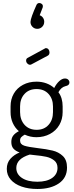

<svg xmlns="http://www.w3.org/2000/svg" viewBox="-20 -1020 492 1272"><path d="M178.6 -591Q169 -591 161 -599.4Q153 -607.9 153 -618.7Q153 -632 164 -637L276 -698Q279 -701 284 -701Q295.4 -701 301.7 -692.4Q308 -683.9 308 -672.9Q308 -657 296 -651L189.3 -594.1Q185 -591 178.6 -591ZM144 -128Q129.4 -120 121.2 -111.6Q113 -103.2 113 -89Q113 -63.8 140.5 -54.9Q168 -46 228 -39Q289 -32 328.5 -22.5Q368 -13 396 13.3Q424 39.5 424 90Q424 158 370 195Q316 232 228 232Q168.8 232 122.9 216Q77 200 51 170Q25 140 25 99Q25 58.9 49 31.9Q73 5 110 -10Q84 -19 69.5 -34.9Q55 -50.7 55 -79.5Q55 -105.3 67.5 -121.6Q80 -138 105 -151Q79.1 -173 64.5 -205.5Q50 -238 50 -277V-315Q50 -363 71.5 -400Q93 -437 132.2 -458Q171.4 -479 222 -479Q257 -479 287 -468Q317 -457 339 -437Q354 -466 373 -483Q392 -500 410 -500Q424 -500 432 -492.1Q440 -484.2 440 -474Q440 -465 435 -459.5Q430 -454 423 -452Q421 -451 418 -450.5Q415 -450 413 -449Q385 -442 367 -409Q395 -372 395 -315V-277Q395 -230 373 -192Q351 -154 311 -132.5Q271 -111 221 -111Q180 -111 144 -128ZM222 -430Q172 -430 142.5 -397.7Q113 -365.5 113 -315V-277.7Q113 -226.3 142.6 -193.1Q172.2 -160 223 -160Q272.4 -160 301.7 -192.8Q331 -225.5 331 -277V-315Q331 -365 301.7 -397.5Q272.4 -430 222 -430ZM211 8 177 4Q88 31.7 88 92.9Q88 134 125.5 159Q163 184 227.4 184Q290 184 325.5 159Q361 134 361 92.4Q361 60 338.6 42.6Q316.3 25.2 286.1 18.6Q256 12 211 8ZM182 -874.7Q182 -887 192.5 -916.5Q203 -946 222 -988Q225 -994 229.8 -997Q234.6 -1000 240 -1000Q249 -1000 256.5 -994.2Q264 -988.3 264 -979Q264 -974 263 -971L243 -919Q257 -914 265 -902.1Q273 -890.1 273 -876Q273 -856 259.5 -842.5Q246 -829 227 -829Q208 -829 195 -842.4Q182 -855.8 182 -874.7Z"/></svg>

Font: Dosis
Style: Regular
Weight: 400
Designer: Edgar Tolentino, Pablo Impallari, Igino Marini
Foundry: Edgar Tolentino, Pablo Impallari, Igino Marini
Version: Version 1.007;Glyphs 3.1.1 (3134)